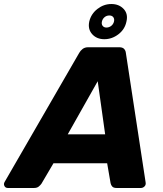

<svg xmlns="http://www.w3.org/2000/svg" viewBox="-70 -935 811 955"><path d="M-31 0Q-43 0 -48 -10Q-53 -20 -47 -30L324 -672Q330 -683 341 -691.5Q352 -700 369 -700H523Q540 -700 547.5 -691.5Q555 -683 556 -672L654 -30Q657 -16 649 -8Q641 0 631 0H510Q495 0 488.5 -7Q482 -14 480 -24L463 -123H196L136 -21Q131 -14 122.5 -7Q114 0 99 0ZM267 -267H453L416 -531ZM449 -740Q411 -740 388.5 -765Q366 -790 374 -828Q383 -866 414.5 -890.5Q446 -915 484 -915Q522 -915 545 -890.5Q568 -866 559 -828Q551 -789 519 -764.5Q487 -740 449 -740ZM459 -798Q473 -798 483.5 -806.5Q494 -815 497 -828Q500 -841 493.5 -849.5Q487 -858 474 -858Q460 -858 450 -849.5Q440 -841 437 -828Q434 -815 440.5 -806.5Q447 -798 459 -798Z"/></svg>

Font: Rubik
Style: Bold Italic
Weight: 700
Italic angle: -12°
Designer: Hubert and Fischer
Foundry: Hubert and Fischer
Version: Version 2.300;gftools[0.9.30]